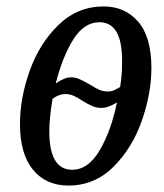

<svg xmlns="http://www.w3.org/2000/svg" viewBox="-20 -566 509 596"><path d="M42 -181Q42 -262 72.5 -347Q103 -432 162 -489Q221 -546 302 -546Q368 -546 409 -498.5Q450 -451 450 -355Q450 -277 420.5 -192Q391 -107 332.5 -48.5Q274 10 192 10Q123 10 82.5 -39Q42 -88 42 -181ZM353 -296Q354 -302 356.5 -322.5Q359 -343 359 -375Q359 -439 341 -468Q323 -497 289 -497Q241 -497 207.5 -443.5Q174 -390 153 -307Q181 -326 200 -326Q214 -326 226.5 -320.5Q239 -315 260 -303Q277 -292 289 -287Q301 -282 314 -282Q325 -282 333 -285.5Q341 -289 353 -296ZM343 -248Q315 -231 296 -231Q280 -231 267 -236.5Q254 -242 236 -253Q220 -264 208 -269Q196 -274 183 -274Q162 -274 143 -259Q133 -197 133 -159Q133 -39 204 -39Q254 -39 289.5 -99.5Q325 -160 343 -248Z"/></svg>

Font: Noto Serif Cond
Style: Italic
Weight: 400
Width: 3
Italic angle: -12°
Designer: Monotype Design Team
Foundry: Monotype Imaging Inc.
Version: Version 1.001